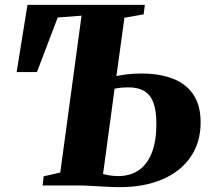

<svg xmlns="http://www.w3.org/2000/svg" viewBox="-20 -763 874 790"><path d="M472.5 7Q446 7 415 5.2Q384 3.5 354 1.8Q324 0 299.5 0H155.5L159.5 -37.5L228 -53L315.5 -698.5L217.5 -691L132 -466.5H48.5L93 -743H576L571 -704L492 -690L459 -450Q477.5 -454 503.2 -457.2Q529 -460.5 561 -460.5Q636 -460.5 690.8 -439.5Q745.5 -418.5 775.5 -374Q805.5 -329.5 805.5 -259.5Q805.5 -177 764.2 -117Q723 -57 648 -25Q573 7 472.5 7ZM465.5 -38.5Q516.5 -38.5 551.8 -63.2Q587 -88 605.2 -136Q623.5 -184 623.5 -253Q623.5 -306 611.8 -339Q600 -372 574.5 -387.8Q549 -403.5 507.5 -403.5Q497 -403.5 486.2 -402.8Q475.5 -402 466.5 -400.8Q457.5 -399.5 451.5 -398L404 -47Q417.5 -43.5 433.2 -41Q449 -38.5 465.5 -38.5Z"/></svg>

Font: Merriweather 72pt Black
Style: Italic
Weight: 900
Italic angle: -7.8°
Version: Version 2.101